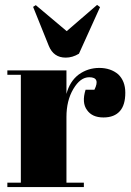

<svg xmlns="http://www.w3.org/2000/svg" viewBox="-20 -763 535 783"><path d="M344 -448C375 -448 382 -431 365 -397C365 -397 329 -397 329 -397C329 -397 329 -397 329 -397C318 -362 320 -334 335 -314C349 -294 371 -284 402 -284C432 -284 454 -293 469 -310C484 -327 491 -352 491 -385C491 -417 481 -442 462 -460C442 -477 416 -486 385 -486C354 -486 326 -477 301 -459C276 -440 260 -414 251 -380C251 -380 251 -476 251 -476C251 -476 10 -476 10 -476C10 -476 10 -458 10 -458C10 -458 65 -458 65 -458C65 -458 65 -18 65 -18C65 -18 10 -18 10 -18C10 -18 10 0 10 0C10 0 322 0 322 0C322 0 322 -18 322 -18C322 -18 251 -18 251 -18C251 -18 251 -286 251 -286C251 -286 251 -286 251 -286C251 -330 260 -368 279 -400C298 -432 319 -448 344 -448C344 -448 344 -448 344 -448ZM376 -743C376 -743 252 -636 252 -636C252 -636 126 -742 126 -742C126 -742 115 -735 115 -735C115 -735 179 -576 179 -576C179 -576 179 -576 179 -576C192 -544 215 -528 248 -528C248 -528 248 -528 248 -528C266 -528 284 -533 302 -544C302 -544 388 -734 388 -734C388 -734 376 -743 376 -743Z"/></svg>

Font: Abril Fatface Utterance
Style: Regular
Weight: 500
Designer: Veronika Burian, Jos Scaglione
Foundry: TypeTogether
Version: ""